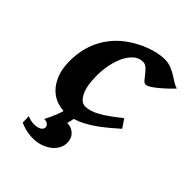

<svg xmlns="http://www.w3.org/2000/svg" viewBox="-194 -551 846 846"><g transform="rotate(45 229.0 -128.0)"><path d="M285.6 107.9Q285.6 125 277.8 140.6Q270 156.2 256.1 168.5Q242.2 180.7 223.4 189Q204.6 197.3 182.1 200Q159.7 202.6 134.5 198.7Q109.4 194.8 83.5 183.1L82.5 144.5Q101.1 151.9 117.2 153.1Q133.3 154.3 145 151.1Q156.7 147.9 163.3 141.4Q169.9 134.8 169.9 126Q169.9 116.7 160.4 110.4Q150.9 104 139.2 105Q154.8 75.2 164.6 50.3Q170.4 35.6 174.8 20Q155.3 18.6 133.8 11.7Q108.9 3.4 87.4 -17.1Q65.9 -37.6 51.8 -71.8Q37.6 -106 37.6 -157.2Q37.6 -189.9 44.4 -223.4Q51.3 -256.8 66.7 -288.3Q82 -319.8 106.7 -348.6Q131.3 -377.4 167.5 -401.4Q181.2 -410.2 199.7 -420.2Q218.3 -430.2 239.5 -438.2Q260.7 -446.3 283.7 -451.7Q306.6 -457 329.1 -457Q350.6 -457 367.7 -450.4Q384.8 -443.8 399.7 -434.8Q414.6 -425.8 428.5 -416.7Q442.4 -407.7 457.5 -402.8Q447.3 -391.6 431.9 -377Q416.5 -362.3 400.6 -349.1Q384.8 -335.9 370.6 -326.9Q356.4 -317.9 348.1 -317.9Q339.4 -317.9 331.1 -327.9Q322.8 -337.9 313.7 -349.6Q304.7 -361.3 293.7 -371.3Q282.7 -381.3 269 -381.3Q244.6 -381.3 225.8 -365Q207 -348.6 194.1 -322Q181.2 -295.4 174.3 -262Q167.5 -228.5 167.5 -194.3Q167.5 -130.9 184.6 -96.2Q201.7 -61.5 229 -61.5Q258.3 -61.5 295.7 -82.8Q333 -104 385.7 -147Q387.7 -144.5 391.6 -138.7Q395.5 -132.8 399.9 -126.5Q404.3 -120.1 408 -114.7Q411.6 -109.4 412.6 -107.4Q374.5 -72.8 342.3 -48.3Q310.1 -23.9 281.7 -8.8Q254.9 5.9 231 12.7Q230 19 228.5 24.9Q227.1 31.7 225.6 37.1Q224.1 42.5 223.1 45.4Q239.3 45.9 251 51.3Q262.7 56.6 270.5 65.2Q278.3 73.7 282 85Q285.6 96.2 285.6 107.9Z"/></g></svg>

Font: Gentium Book Basic
Style: Bold Italic
Weight: 700
Italic angle: -8°
Designer: J. Victor Gaultney and Annie Olsen
Foundry: SIL International
Version: Version 1.102; 2013; Maintenance release